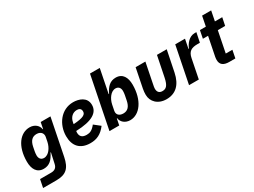

<svg xmlns="http://www.w3.org/2000/svg" viewBox="-59 -1462 3150 2384"><g transform="rotate(-30 1515.5 -270.0)"><path d="M173 -2C255 -2 303 -51 344 -136H350L318 11C308 61 279 85 225 85H67L44 200H233C374 200 434 144 464 -4L568 -525H428L410 -434H405C398 -491 347 -537 274 -537C140 -537 33 -407 33 -184C33 -79 75 -2 173 -2ZM242 -117C201 -117 176 -145 176 -192C176 -208 179 -235 182 -249L193 -305C209 -384 246 -422 308 -422C372 -422 398 -377 390 -335L377 -269C369 -230 351 -192 329 -165C308 -139 278 -117 242 -117Z M835 12C925 12 994 -20 1059 -106L973 -174C926 -115 891 -101 845 -101C776 -101 752 -135 752 -185C752 -190 752 -196 754 -208C989 -215 1086 -283 1086 -391C1086 -505 977 -537 898 -537C724 -537 613 -382 613 -214C613 -75 686 12 835 12ZM890 -430C915 -430 950 -422 950 -377C950 -335 919 -306 769 -297L773 -320C785 -388 831 -430 890 -430Z M1111 0H1251L1269 -91H1274C1281 -34 1332 12 1405 12C1539 12 1649 -132 1649 -355C1649 -460 1607 -537 1509 -537C1427 -537 1379 -488 1338 -403H1332L1399 -740H1259ZM1371 -103C1313 -103 1278 -137 1289 -190L1305 -270C1313 -309 1331 -347 1353 -374C1374 -400 1404 -422 1440 -422C1481 -422 1506 -394 1506 -347C1506 -331 1503 -304 1500 -290L1486 -220C1470 -141 1433 -103 1371 -103Z M1929 -525H1789L1734 -249C1728 -217 1726 -194 1726 -166C1726 -68 1801 12 1925 12C2058 12 2142 -69 2174 -225L2235 -525H2095L2036 -233C2014 -125 1981 -101 1930 -101C1886 -101 1862 -126 1862 -174C1862 -190 1865 -204 1872 -239Z M2392 0 2447 -276C2464 -361 2508 -389 2597 -389H2632L2660 -525H2635C2554 -525 2500 -451 2478 -394H2471L2497 -525H2357L2252 0Z M2916 0 2938 -112H2843L2903 -413H3008L3031 -525H2926L2954 -667H2824L2796 -525H2711L2689 -413H2763L2709 -142C2706 -127 2705 -109 2705 -99C2705 -33 2747 0 2828 0Z"/></g></svg>

Font: Braiins Sans
Style: Bold Italic
Weight: 700
Italic angle: -11.31°
Designer: Mike Abbink, Paul van der Laan, Pieter van Rosmalen, Jiri Chlebus, Lubos Buracinsky
Foundry: Bold Monday, Sudetype
Version: Version 1.000;hotconv 1.0.109;makeotfexe 2.5.65596